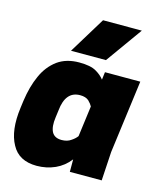

<svg xmlns="http://www.w3.org/2000/svg" viewBox="-117 -866 815 966"><g transform="rotate(15 290.0 -383.0)"><path d="M560 -530H376ZM510 -150 501 0H335V-65Q305 -26 261 -6Q216 14 165 14Q72 14 35 -56Q-4 -126 12 -246L17 -284Q28 -362 54 -419Q79 -476 126 -511Q172 -544 239 -544Q298 -544 327 -527Q355 -511 371 -490L376 -530H560ZM352 -345Q346 -357 331 -372Q315 -386 286 -386Q210 -386 200 -284L195 -246Q188 -197 202 -170Q216 -144 253 -144Q283 -144 303 -159Q321 -171 331 -185ZM501 -780 365 -590H183L299 -780Z"/></g></svg>

Font: Tanohe Sans Black
Style: Italic
Weight: 900
Designer: Village Type and Design LLC & Cristiano Sobral
Foundry: Cooper Hewitt Smithsonian Design Museum
Version: Version 1.00;January 12, 2020;FontCreator 12.0.0.2547 64-bit